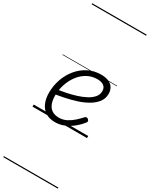

<svg xmlns="http://www.w3.org/2000/svg" viewBox="-364 -1057 1253 1605"><g transform="rotate(30 263.0 -255.0)"><path d="M226 19Q172 19 135 -4.5Q98 -28 79.5 -71Q61 -114 61 -171Q61 -239 83 -301.5Q105 -364 145.5 -413Q186 -462 241.5 -490.5Q297 -519 364 -519Q412 -519 441.5 -504.5Q471 -490 484.5 -465.5Q498 -441 498 -411Q498 -364 471.5 -329.5Q445 -295 401 -269.5Q357 -244 304 -227Q251 -210 197 -199Q143 -188 97 -181L101 -227Q142 -232 188.5 -241.5Q235 -251 279.5 -265Q324 -279 360.5 -298.5Q397 -318 419 -344Q441 -370 441 -404Q441 -437 418.5 -453.5Q396 -470 357 -470Q303 -470 259 -445.5Q215 -421 183.5 -379Q152 -337 134.5 -284Q117 -231 117 -176Q117 -129 130 -96.5Q143 -64 169.5 -47Q196 -30 236 -30Q277 -30 311.5 -48.5Q346 -67 373.5 -92.5Q401 -118 421 -140Q429 -149 437.5 -148.5Q446 -148 454 -141Q461 -134 462.5 -126.5Q464 -119 456 -109Q430 -76 394.5 -47Q359 -18 316.5 0.5Q274 19 226 19ZM0 478H526V488H0ZM0 -20H526V0H0ZM0 -505H526V-500H0ZM0 -998H526V-988H0Z"/></g></svg>

Font: Playwrite AU SA Guides
Style: Regular
Weight: 400
Designer: Veronika Burian, José Scaglione
Foundry: TypeTogether
Version: Version 1.003